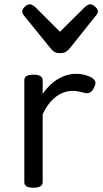

<svg xmlns="http://www.w3.org/2000/svg" viewBox="-20 -865 485 900"><path d="M136 15Q115 15 104.5 8.5Q94 2 94 -11V-489Q94 -502 104.5 -508.5Q115 -515 136 -515Q158 -515 169 -508.5Q180 -502 180 -489V-425Q195 -447 213 -464.5Q231 -482 251 -494Q271 -506 292.5 -512.5Q314 -519 336 -519Q359 -519 380.5 -513Q402 -507 413 -499Q424 -491 427 -481Q430 -471 419 -451Q412 -436 401 -431Q390 -426 374 -430Q363 -433 350.5 -436Q338 -439 321 -439Q301 -439 281.5 -432.5Q262 -426 243.5 -412.5Q225 -399 209 -378Q193 -357 180 -329V-11Q180 2 169 8.5Q158 15 136 15ZM404 -845Q413 -845 426 -833.5Q439 -822 439 -811Q439 -809 438 -805.5Q437 -802 432 -795L305 -636Q299 -630 290 -623Q281 -616 261 -616Q242 -616 233 -623Q224 -630 219 -636L90 -795Q86 -802 85 -805.5Q84 -809 84 -811Q84 -822 96.5 -833.5Q109 -845 119 -845Q125 -845 131 -841.5Q137 -838 144 -833L261 -716L379 -833Q385 -838 391 -841.5Q397 -845 404 -845Z"/></svg>

Font: Playwrite ES Deco
Style: Regular
Weight: 400
Designer: Veronika Burian, José Scaglione
Foundry: TypeTogether
Version: Version 1.002